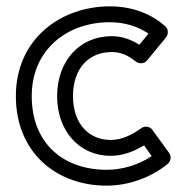

<svg xmlns="http://www.w3.org/2000/svg" viewBox="-20 -548 583 605"><path d="M80 -245C80 -393 193 -478 326 -478C378 -478 418 -462 448 -442L419 -407C392 -424 364 -434 332 -434C230 -434 160 -355 160 -245C160 -136 229 -57 329 -57C370 -57 406 -73 434 -90L458 -56C414 -27 364 -13 316 -13C180 -13 80 -96 80 -245ZM30 -245C30 -68 157 37 316 37C383 37 454 13 509 -32C518 -40 521 -55 513 -66L460 -139C452 -150 436 -152 425 -144C397 -124 365 -107 329 -107C260 -107 210 -158 210 -245C210 -333 260 -384 332 -384C359 -384 382 -375 408 -354C417 -347 434 -346 443 -357L503 -430C511 -440 511 -456 501 -465C461 -501 402 -528 326 -528C171 -528 30 -425 30 -245Z"/></svg>

Font: Falling Sky
Style: ExtOu
Weight: 400
Designer: Paul D. Hunt
Foundry: Adobe Systems Incorporated
Version: Version 1.02